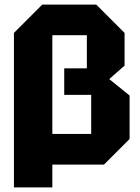

<svg xmlns="http://www.w3.org/2000/svg" viewBox="-20 -720 613 840"><path d="M525 -576V-433L458 -374L547 -302V-112L435 0H181V-134H379V-305H261V-421H360V-566H209V100H41V-576L165 -700H401Z"/></svg>

Font: Tektur SemiCondensed
Style: Bold
Weight: 700
Width: 4
Designer: Adam Jagosz
Foundry: Adam Jagosz
Version: Version 1.005;gftools[0.9.30]